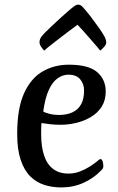

<svg xmlns="http://www.w3.org/2000/svg" viewBox="-20 -807 516 840"><path d="M248 13Q208.9 13 174.1 2Q139.4 -9 112.8 -35.1Q86.2 -61.3 70.7 -106.9Q55.2 -152.5 55.2 -221.1Q55.2 -334.1 86 -400.5Q116.9 -466.8 168.1 -495.4Q219.3 -524 280.5 -524Q367.5 -524 405 -491.6Q442.5 -459.2 442.5 -406.8Q442.5 -368.2 424.9 -340.4Q407.3 -312.7 377.8 -295.2Q348.3 -277.7 313.8 -269.4Q279.4 -261.1 245.3 -261.1Q221.7 -261.1 199.7 -263.5Q177.7 -266 161.4 -268.7Q160.7 -262.8 160.3 -247.9Q160 -233 160 -220.8Q160 -165.4 172.9 -126.7Q185.7 -88.1 212.4 -67.9Q239.1 -47.6 279.5 -47.6Q305.2 -47.6 328.6 -56.4Q352 -65.2 370.8 -77.2Q389.6 -89.2 400.2 -97.6Q409.6 -105.3 413.2 -108.2Q416.8 -111 419.8 -111Q425.4 -111 428.8 -101.5Q432.1 -91.9 432.1 -80.4Q432.1 -76.4 430.5 -72Q428.9 -67.6 422.6 -61.4Q390.3 -27.7 345.6 -7.3Q300.9 13 248 13ZM169.3 -319.4Q172.7 -315.3 194.4 -309.5Q216.1 -303.8 243 -304.1Q275.5 -305.1 298.9 -316.5Q322.3 -327.9 335.1 -351.2Q347.8 -374.6 347.8 -411.4Q347.8 -439.8 330.9 -460Q314 -480.3 279.3 -480.3Q254.6 -480.3 232.1 -464.5Q209.6 -448.7 193.4 -413.2Q177.1 -377.7 169.3 -319.4ZM173.1 -585.5Q166.5 -592.8 159.7 -602.7Q152.9 -612.5 152.9 -622.2Q152.9 -627.8 154.5 -633.5Q156.2 -639.2 160 -645Q164 -651 177.1 -664.5Q190.2 -678 208.2 -694.7Q226.2 -711.5 244.8 -728.5Q263.4 -745.5 278.9 -758.9Q294.4 -772.4 302.2 -777.9Q309 -783.1 312.9 -784.9Q316.8 -786.7 321.9 -786.7Q326.4 -786.7 330.7 -784.9Q335 -783.1 340.4 -777.9Q357.3 -759.8 376.2 -735.1Q395.1 -710.3 411.8 -686.8Q428.5 -663.3 436.4 -648.4Q440 -642.1 442.4 -634.7Q444.8 -627.3 444.8 -620.3Q444.8 -612.4 435.8 -602.2Q426.7 -592.1 418.3 -585.5Q416.7 -588.4 405.6 -601.3Q394.5 -614.1 379 -632.1Q363.5 -650.1 347.4 -668.1Q331.4 -686.1 319.3 -698.7Q300.1 -685.1 276.5 -667Q252.9 -649 230.2 -631.5Q207.5 -614 191.7 -601.4Q176 -588.7 173.1 -585.5Z"/></svg>

Font: Briem Hand Thin
Style: Regular
Weight: 100
Designer: Gunnlaugur SE Briem, Eben Sorkin
Foundry: Sorkin Type Co.
Version: Version 1.003